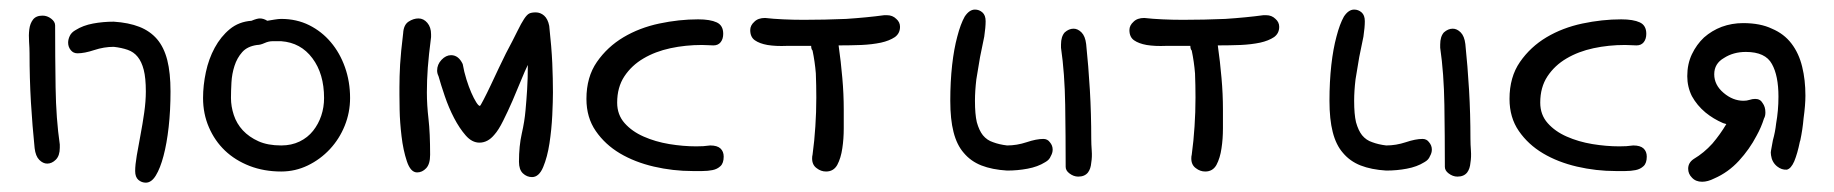

<svg xmlns="http://www.w3.org/2000/svg" viewBox="-20 -359 3849 403"><path d="M138.7 -295.9Q154.3 -305.7 175.3 -309.6Q196.3 -313.5 218.8 -313.5Q250 -311.5 272.5 -302.7Q294.9 -293.9 309.6 -276.9Q324.2 -259.8 331.1 -232.9Q337.9 -206.1 337.9 -167Q337.9 -127 334 -92.3Q330.1 -57.6 323.2 -31.7Q316.4 -5.9 307.1 9.3Q297.9 24.4 286.1 24.4Q277.3 24.4 270.5 18.6Q263.7 12.7 263.7 0Q263.7 -12.7 267.1 -32.7Q270.5 -52.7 274.9 -75.7Q279.3 -98.6 282.7 -122.6Q286.1 -146.5 286.1 -167Q286.1 -195.3 281.7 -212.4Q277.3 -229.5 269 -239.7Q260.7 -250 248 -254.4Q235.4 -258.8 218.8 -260.7Q198.2 -260.7 177.7 -253.9Q157.2 -247.1 142.6 -247.1Q133.8 -247.1 128.4 -253.9Q123 -260.7 123 -269.5Q123 -276.4 126.5 -283.7Q129.9 -291 138.7 -295.9ZM95.7 -305.7Q95.7 -241.2 96.7 -175.3Q97.7 -109.4 105.5 -55.7V-48.8Q105.5 -32.2 97.2 -23.9Q88.9 -15.6 79.1 -15.6Q70.3 -15.6 62.5 -23.4Q54.7 -31.2 52.7 -47.9Q47.9 -94.7 44.9 -144.5Q42 -194.3 42 -247.1Q42 -257.8 41 -271.5Q40 -285.2 41.5 -297.4Q43 -309.6 49.3 -317.9Q55.7 -326.2 69.3 -326.2Q79.1 -326.2 87.4 -319.8Q95.7 -313.5 95.7 -305.7Z M507.8 -315.4Q519.5 -320.3 525.4 -320.3Q533.2 -320.3 541 -315.4Q547.9 -316.4 556.2 -317.9Q564.5 -319.3 570.3 -319.3Q602.5 -319.3 628.9 -306.2Q655.3 -293 674.3 -270.5Q693.4 -248 704.1 -217.8Q714.8 -187.5 714.8 -153.3Q714.8 -123 703.6 -95.2Q692.4 -67.4 672.4 -45.9Q652.3 -24.4 626 -11.7Q599.6 1 570.3 1Q534.2 1 503.9 -10.7Q473.6 -22.5 452.1 -43Q430.7 -63.5 418.5 -91.8Q406.2 -120.1 406.2 -153.3Q406.2 -179.7 412.1 -207.5Q418 -235.4 430.7 -258.8Q443.4 -282.2 462.4 -297.9Q481.4 -313.5 507.8 -315.4ZM519.5 -264.6Q499 -261.7 488.3 -249.5Q477.5 -237.3 472.2 -220.7Q466.8 -204.1 465.8 -186Q464.8 -168 464.8 -153.3Q464.8 -135.7 470.7 -117.7Q476.6 -99.6 489.7 -85.4Q502.9 -71.3 522.5 -62.5Q542 -53.7 570.3 -53.7Q591.8 -53.7 608.9 -62Q626 -70.3 637.2 -84.5Q648.4 -98.6 654.3 -116.2Q660.2 -133.8 660.2 -153.3Q660.2 -204.1 635.7 -236.8Q611.3 -269.5 570.3 -272.5H551.8Q543.9 -272.5 535.2 -268.6Q526.4 -264.6 519.5 -264.6Z M1017.6 -76.2Q1003.9 -59.6 986.3 -59.6Q970.7 -59.6 957.5 -74.7Q944.3 -89.8 933.1 -111.3Q921.9 -132.8 913.6 -157.2Q905.3 -181.6 900.4 -199.2Q897.5 -205.1 897.5 -210.9Q897.5 -223.6 906.7 -233.4Q916 -243.2 926.8 -243.2Q942.4 -243.2 951.2 -224.6Q954.1 -208 959 -192.4Q963.9 -176.8 969.2 -164.6Q974.6 -152.3 979.5 -144.5Q984.4 -136.7 987.3 -136.7Q988.3 -136.7 995.1 -149.9Q1002 -163.1 1010.3 -180.7Q1018.6 -198.2 1027.3 -216.8Q1036.1 -235.4 1042 -247.1Q1057.6 -276.4 1065.9 -293.5Q1074.2 -310.5 1080.1 -319.3Q1085.9 -328.1 1090.8 -330.6Q1095.7 -333 1104.5 -333Q1114.3 -333 1122.1 -326.2Q1129.9 -319.3 1132.8 -304.7Q1137.7 -259.8 1139.2 -226.6Q1140.6 -193.4 1140.6 -165Q1140.6 -147.5 1139.2 -117.2Q1137.7 -86.9 1133.3 -58.1Q1128.9 -29.3 1120.1 -8.3Q1111.3 12.7 1096.7 12.7Q1085.9 12.7 1077.6 4.9Q1069.3 -2.9 1069.3 -19.5Q1069.3 -52.7 1075.2 -78.6Q1081.1 -104.5 1083 -127Q1085 -148.4 1086.4 -170.9Q1087.9 -193.4 1087.9 -222.7Q1082 -210.9 1073.7 -190.4Q1065.4 -169.9 1055.7 -147.5Q1045.9 -125 1036.1 -105.5Q1026.4 -85.9 1017.6 -76.2ZM884.8 -281.2Q879.9 -243.2 877.9 -216.8Q876 -190.4 876 -165Q876 -138.7 879.4 -109.4Q882.8 -80.1 882.8 -34.2Q882.8 -14.6 874.5 -5.9Q866.2 2.9 855.5 2.9Q841.8 2.9 834 -20.5Q826.2 -43.9 822.8 -73.2Q819.3 -102.5 818.8 -128.4Q818.4 -154.3 818.4 -160.2V-175.8Q818.4 -198.2 819.8 -223.6Q821.3 -249 826.2 -289.1Q827.1 -306.6 837.4 -313.5Q847.7 -320.3 858.4 -320.3Q869.1 -320.3 877 -311Q884.8 -301.8 884.8 -287.1Z M1470.7 -53.7Q1485.4 -53.7 1492.2 -47.4Q1499 -41 1499 -30.3Q1499 -16.6 1492.2 -10.3Q1485.4 -3.9 1475.6 -2Q1465.8 0 1454.1 0Q1442.4 0 1433.6 0Q1392.6 0 1352.5 -9.3Q1312.5 -18.6 1281.2 -37.1Q1250 -55.7 1230.5 -84Q1210.9 -112.3 1210.9 -151.4Q1210.9 -197.3 1232.9 -229Q1254.9 -260.7 1288.6 -280.8Q1322.3 -300.8 1363.8 -309.6Q1405.3 -318.4 1445.3 -318.4Q1470.7 -318.4 1484.4 -312Q1498 -305.7 1498 -288.1Q1498 -277.3 1492.7 -270.5Q1487.3 -263.7 1477.5 -263.7Q1470.7 -263.7 1464.8 -264.2Q1459 -264.6 1453.1 -264.6Q1418.9 -264.6 1387.2 -257.8Q1355.5 -251 1330.6 -236.3Q1305.7 -221.7 1290.5 -198.7Q1275.4 -175.8 1275.4 -143.6Q1275.4 -118.2 1291 -100.6Q1306.6 -83 1331.1 -72.3Q1355.5 -61.5 1384.8 -56.6Q1414.1 -51.8 1441.4 -51.8Q1449.2 -51.8 1456.1 -52.2Q1462.9 -52.7 1470.7 -53.7Z M1684.6 -26.4Q1684.6 -12.7 1694.3 -5.9Q1703.1 1 1713.9 1Q1729.5 1 1737.3 -12.7Q1745.1 -27.3 1748 -47.9Q1751 -67.4 1751 -89.8V-128.9Q1751 -162.1 1748 -195.3Q1745.1 -229.5 1740.2 -263.7Q1764.6 -263.7 1788.1 -264.6Q1810.5 -265.6 1829.1 -269.5Q1846.7 -273.4 1858.4 -281.2Q1869.1 -289.1 1869.1 -302.7Q1869.1 -312.5 1861.3 -319.3Q1853.5 -327.1 1841.8 -327.1H1835.9Q1800.8 -322.3 1755.9 -319.3Q1710.9 -317.4 1667 -317.4Q1644.5 -317.4 1624 -318.4Q1603.5 -319.3 1585.9 -321.3Q1571.3 -321.3 1563.5 -313.5Q1554.7 -305.7 1554.7 -295.9Q1554.7 -281.2 1564.5 -274.4Q1574.2 -267.6 1590.8 -264.6Q1608.4 -261.7 1631.8 -262.7Q1655.3 -262.7 1682.6 -262.7Q1682.6 -255.9 1685.5 -252.9Q1690.4 -229.5 1692.4 -205.1Q1693.4 -179.7 1693.4 -154.3Q1693.4 -123 1691.4 -93.8Q1689.5 -63.5 1685.5 -34.2Q1684.6 -31.2 1684.6 -26.4Z M2185.5 -31.2Q2189.5 -38.1 2189.5 -44.9Q2189.5 -53.7 2183.6 -60.5Q2178.7 -67.4 2169.9 -67.4Q2155.3 -67.4 2134.8 -60.5Q2114.3 -53.7 2093.8 -53.7Q2077.1 -55.7 2064.5 -60.5Q2051.8 -64.5 2043 -75.2Q2035.2 -85 2030.3 -102.5Q2026.4 -119.1 2026.4 -147.5Q2026.4 -168 2029.3 -192.4Q2033.2 -215.8 2037.1 -239.3Q2042 -261.7 2045.9 -282.2Q2048.8 -301.8 2048.8 -314.5Q2048.8 -327.1 2042 -333Q2035.2 -338.9 2026.4 -338.9Q2014.6 -338.9 2004.9 -324.2Q1996.1 -308.6 1989.3 -282.2Q1982.4 -256.8 1978.5 -222.7Q1974.6 -187.5 1974.6 -147.5Q1974.6 -108.4 1981.4 -82Q1988.3 -54.7 2002.9 -38.1Q2017.6 -20.5 2040 -11.7Q2062.5 -2.9 2093.8 -1Q2116.2 -1 2136.7 -4.9Q2158.2 -8.8 2173.8 -18.6Q2182.6 -23.4 2185.5 -31.2ZM2224.6 4.9Q2233.4 11.7 2243.2 11.7Q2256.8 11.7 2263.7 2.9Q2269.5 -4.9 2270.5 -17.6Q2272.5 -29.3 2271.5 -43Q2270.5 -56.6 2270.5 -67.4Q2270.5 -120.1 2267.6 -169.9Q2264.6 -220.7 2259.8 -266.6Q2257.8 -283.2 2250 -291Q2242.2 -298.8 2233.4 -298.8Q2223.6 -298.8 2214.8 -291Q2207 -282.2 2207 -265.6V-258.8Q2214.8 -205.1 2215.8 -138.7Q2216.8 -73.2 2216.8 -8.8Q2216.8 -1 2224.6 4.9Z M2480.5 -26.4Q2480.5 -12.7 2490.2 -5.9Q2499 1 2509.8 1Q2525.4 1 2533.2 -12.7Q2541 -27.3 2543.9 -47.9Q2546.9 -67.4 2546.9 -89.8V-128.9Q2546.9 -162.1 2543.9 -195.3Q2541 -229.5 2536.1 -263.7Q2560.5 -263.7 2584 -264.6Q2606.4 -265.6 2625 -269.5Q2642.6 -273.4 2654.3 -281.2Q2665 -289.1 2665 -302.7Q2665 -312.5 2657.2 -319.3Q2649.4 -327.1 2637.7 -327.1H2631.8Q2596.7 -322.3 2551.8 -319.3Q2506.8 -317.4 2462.9 -317.4Q2440.4 -317.4 2419.9 -318.4Q2399.4 -319.3 2381.8 -321.3Q2367.2 -321.3 2359.4 -313.5Q2350.6 -305.7 2350.6 -295.9Q2350.6 -281.2 2360.4 -274.4Q2370.1 -267.6 2386.7 -264.6Q2404.3 -261.7 2427.7 -262.7Q2451.2 -262.7 2478.5 -262.7Q2478.5 -255.9 2481.4 -252.9Q2486.3 -229.5 2488.3 -205.1Q2489.3 -179.7 2489.3 -154.3Q2489.3 -123 2487.3 -93.8Q2485.4 -63.5 2481.4 -34.2Q2480.5 -31.2 2480.5 -26.4Z M2981.4 -31.2Q2985.4 -38.1 2985.4 -44.9Q2985.4 -53.7 2979.5 -60.5Q2974.6 -67.4 2965.8 -67.4Q2951.2 -67.4 2930.7 -60.5Q2910.2 -53.7 2889.6 -53.7Q2873 -55.7 2860.4 -60.5Q2847.7 -64.5 2838.9 -75.2Q2831.1 -85 2826.2 -102.5Q2822.3 -119.1 2822.3 -147.5Q2822.3 -168 2825.2 -192.4Q2829.1 -215.8 2833 -239.3Q2837.9 -261.7 2841.8 -282.2Q2844.7 -301.8 2844.7 -314.5Q2844.7 -327.1 2837.9 -333Q2831.1 -338.9 2822.3 -338.9Q2810.5 -338.9 2800.8 -324.2Q2792 -308.6 2785.2 -282.2Q2778.3 -256.8 2774.4 -222.7Q2770.5 -187.5 2770.5 -147.5Q2770.5 -108.4 2777.3 -82Q2784.2 -54.7 2798.8 -38.1Q2813.5 -20.5 2835.9 -11.7Q2858.4 -2.9 2889.6 -1Q2912.1 -1 2932.6 -4.9Q2954.1 -8.8 2969.7 -18.6Q2978.5 -23.4 2981.4 -31.2ZM3020.5 4.9Q3029.3 11.7 3039.1 11.7Q3052.7 11.7 3059.6 2.9Q3065.4 -4.9 3066.4 -17.6Q3068.4 -29.3 3067.4 -43Q3066.4 -56.6 3066.4 -67.4Q3066.4 -120.1 3063.5 -169.9Q3060.5 -220.7 3055.7 -266.6Q3053.7 -283.2 3045.9 -291Q3038.1 -298.8 3029.3 -298.8Q3019.5 -298.8 3010.7 -291Q3002.9 -282.2 3002.9 -265.6V-258.8Q3010.7 -205.1 3011.7 -138.7Q3012.7 -73.2 3012.7 -8.8Q3012.7 -1 3020.5 4.9Z M3408.2 -53.7Q3422.9 -53.7 3429.7 -47.4Q3436.5 -41 3436.5 -30.3Q3436.5 -16.6 3429.7 -10.3Q3422.9 -3.9 3413.1 -2Q3403.3 0 3391.6 0Q3379.9 0 3371.1 0Q3330.1 0 3290 -9.3Q3250 -18.6 3218.8 -37.1Q3187.5 -55.7 3168 -84Q3148.4 -112.3 3148.4 -151.4Q3148.4 -197.3 3170.4 -229Q3192.4 -260.7 3226.1 -280.8Q3259.8 -300.8 3301.3 -309.6Q3342.8 -318.4 3382.8 -318.4Q3408.2 -318.4 3421.9 -312Q3435.5 -305.7 3435.5 -288.1Q3435.5 -277.3 3430.2 -270.5Q3424.8 -263.7 3415 -263.7Q3408.2 -263.7 3402.3 -264.2Q3396.5 -264.6 3390.6 -264.6Q3356.4 -264.6 3324.7 -257.8Q3293 -251 3268.1 -236.3Q3243.2 -221.7 3228 -198.7Q3212.9 -175.8 3212.9 -143.6Q3212.9 -118.2 3228.5 -100.6Q3244.1 -83 3268.6 -72.3Q3293 -61.5 3322.3 -56.6Q3351.6 -51.8 3378.9 -51.8Q3386.7 -51.8 3393.6 -52.2Q3400.4 -52.7 3408.2 -53.7Z M3762.7 -218.8Q3755.9 -247.1 3740.2 -267.6Q3724.6 -288.1 3699.2 -298.8Q3674.8 -310.5 3638.7 -310.5Q3615.2 -310.5 3593.8 -302.7Q3573.2 -294.9 3556.6 -280.3Q3541 -265.6 3531.2 -245.1Q3521.5 -224.6 3521.5 -199.2Q3521.5 -176.8 3531.2 -157.2Q3542 -137.7 3559.6 -123Q3576.2 -109.4 3596.7 -100.6L3603.5 -98.6Q3590.8 -77.1 3574.2 -57.6Q3556.6 -38.1 3535.2 -25.4Q3523.4 -17.6 3523.4 -4.9Q3523.4 5.9 3531.2 13.7Q3539.1 22.5 3552.7 22.5Q3564.5 22.5 3578.1 15.6Q3607.4 2.9 3629.9 -21.5Q3652.3 -45.9 3667 -74.2Q3676.8 -91.8 3682.6 -110.4Q3685.5 -115.2 3685.5 -123Q3685.5 -134.8 3679.7 -142.6Q3674.8 -151.4 3664.1 -151.4Q3658.2 -151.4 3652.3 -149.4Q3646.5 -147.5 3639.6 -147.5Q3617.2 -147.5 3597.7 -164.1Q3578.1 -180.7 3578.1 -203.1Q3578.1 -225.6 3598.6 -237.3Q3618.2 -250 3644.5 -250Q3685.5 -250 3699.2 -224.6Q3712.9 -200.2 3712.9 -156.2Q3712.9 -127 3708 -99.6Q3706.1 -82 3701.2 -64.5L3697.3 -43Q3696.3 -40 3697.3 -33.2Q3699.2 -18.6 3710 -9.8Q3719.7 -2 3730.5 -2.9Q3739.3 -4.9 3746.1 -20.5Q3752.9 -37.1 3757.8 -61.5L3758.8 -64.5Q3763.7 -87.9 3765.6 -110.4Q3769.5 -138.7 3769.5 -158.2Q3769.5 -191.4 3762.7 -218.8Z"/></svg>

Font: Hi Melody Cyrillic
Style: Regular
Weight: 400
Version: Version 0.90 April 10, 2018